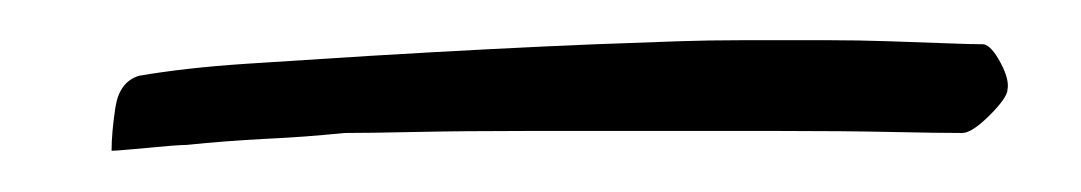

<svg xmlns="http://www.w3.org/2000/svg" viewBox="-20 -474 535 95"><path d="M48.8 -436.5Q71.3 -440.4 101.1 -442.4Q130.9 -444.3 162.1 -446.3Q193.4 -448.2 222.7 -449.7Q252 -451.2 274.4 -452.1Q276.4 -452.1 288.6 -452.6Q300.8 -453.1 315.9 -453.6Q331.1 -454.1 346.7 -454.1H390.6Q404.3 -454.1 419.4 -453.6Q434.6 -453.1 447.8 -452.6Q460.9 -452.1 466.8 -452.1Q470.7 -451.2 475.1 -442.9Q479.5 -434.6 478.5 -429.7Q478.5 -425.8 469.7 -417Q460.9 -408.2 456.1 -408.2Q444.3 -408.2 420.9 -408.7Q397.5 -409.2 366.2 -409.2H239.3Q209 -409.2 185.5 -408.7Q162.1 -408.2 150.4 -408.2Q130.9 -406.2 111.3 -405.3Q91.8 -404.3 72.3 -402.3Q70.3 -402.3 64.9 -401.9Q59.6 -401.4 53.7 -400.9Q47.9 -400.4 42.5 -399.9Q37.1 -399.4 35.2 -399.4Q35.2 -408.2 37.1 -420.9Q39.1 -433.6 48.8 -436.5Z"/></svg>

Font: Waiting for the Sunrise
Style: Regular
Weight: 300
Version: Version 1.001 2001